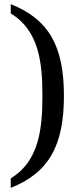

<svg xmlns="http://www.w3.org/2000/svg" viewBox="-20 -780 386 928"><path d="M32 82V128C216 55 289 -76 289 -317C289 -557 216 -687 32 -760V-715C169 -632 185 -476 185 -317C185 -158 169 -1 32 82Z"/></svg>

Font: Noto Serif
Style: Regular
Weight: 400
Designer: Monotype Design Team
Foundry: Monotype Imaging Inc.
Version: Version 2.015